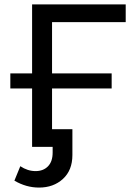

<svg xmlns="http://www.w3.org/2000/svg" viewBox="-20 -664 609 868"><path d="M215.3 -564H548.3V-644H125.1V-332.1H26.7V-264H125.1V0H218V25.8C218 52.7 211 73.4 196.9 87.9C182.8 102.3 164.1 109.5 140.8 109.5C116.8 109.5 93.8 102.1 71.8 87.4L45.1 152.7C80.7 173.6 117.8 184 156.4 184C199.9 184 236 171 264.5 144.9C293 118.8 307.3 82.8 307.3 36.8V-80H215.3V-264H484.8V-332.1H215.3Z"/></svg>

Font: Montserrat Ace
Style: Regular
Weight: 500
Designer: Julieta Ulanovsky
Foundry: Julieta Ulanovsky
Version: Version 1